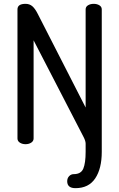

<svg xmlns="http://www.w3.org/2000/svg" viewBox="-20 -751 622 1000"><path d="M364 156Q402 156 414 127Q426 98 426 40V-3Q426 -17 415 -38L155 -541V-30Q155 -16 142.5 -8Q130 0 113 0Q96 0 83.5 -8Q71 -16 71 -30V-702Q71 -731 113 -731Q134 -731 148.5 -718.5Q163 -706 177 -678L426 -191V-702Q426 -716 438.5 -723.5Q451 -731 468 -731Q485 -731 497.5 -723.5Q510 -716 510 -702V40Q510 127 476 178Q442 229 373 229Q330 229 330 193Q330 177 340 166.5Q350 156 364 156Z"/></svg>

Font: Dosis
Style: Medium
Weight: 500
Designer: Edgar Tolentino, Pablo Impallari, Igino Marini
Foundry: Edgar Tolentino, Pablo Impallari, Igino Marini
Version: Version 1.007